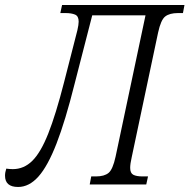

<svg xmlns="http://www.w3.org/2000/svg" viewBox="-61 -734 754 764"><path d="M11 10Q-41 10 -41 -35Q-41 -48 -36 -63Q-29 -62 -22.5 -61.5Q-16 -61 -10 -61Q34 -61 67.5 -94Q101 -127 131 -202.5Q161 -278 194 -407L247 -614Q252 -636 252 -648Q252 -670 237.5 -676Q223 -682 200 -682H179L186 -714H673L667 -682H647Q614 -682 596.5 -668.5Q579 -655 568 -604L463 -108Q457 -82 457 -66Q457 -45 469.5 -38.5Q482 -32 506 -32H528L521 0H296L302 -32H321Q354 -32 371 -46Q388 -60 399 -111L518 -673H306L236 -401Q199 -253 164 -163Q129 -73 92 -31.5Q55 10 11 10Z"/></svg>

Font: Noto Serif Condensed Light
Style: Italic
Weight: 300
Width: 3
Italic angle: -12°
Designer: Monotype Design Team
Foundry: Monotype Imaging Inc.
Version: Version 2.014; ttfautohint (v1.8.4.7-5d5b)